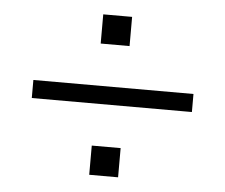

<svg xmlns="http://www.w3.org/2000/svg" viewBox="-42 -576 684 583"><g transform="rotate(5 300.0 -284.5)"><path d="M56 -257V-312H544V-257ZM250 -40V-129H338V-40ZM250 -440V-529H338V-440Z"/></g></svg>

Font: Nunito Sans 7pt Light
Style: Regular
Weight: 300
Designer: Vernon Adams
Foundry: Vernon Adams
Version: Version 3.101;gftools[0.9.27]